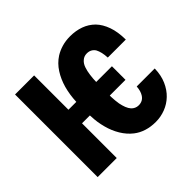

<svg xmlns="http://www.w3.org/2000/svg" viewBox="-135 -699 869 869"><g transform="rotate(-45 300.0 -264.5)"><path d="M445.8 -222.2V-309.1H345.2Q345.2 -319.3 346.2 -330.3Q347.2 -341.3 348.6 -352.1Q351.1 -372.6 357.4 -390.9Q363.8 -409.2 376 -419.4Q381.8 -424.8 389.4 -427.7Q397 -430.7 406.2 -430.7Q420.4 -430.7 430.4 -425Q440.4 -419.4 446.8 -409.2Q452.6 -398.4 456.1 -383.5Q459.5 -368.7 460.4 -350.1H575.7Q575.2 -399.9 562.5 -435.5Q549.8 -471.2 527.8 -494.1Q504.9 -517.1 474.4 -528.1Q443.8 -539.1 407.7 -539.1Q379.4 -539.1 355.2 -532Q331.1 -524.9 311.5 -512.7Q281.2 -493.2 261.2 -461.9Q241.2 -430.7 230.5 -392.6Q225.1 -373 221.9 -352.1Q218.8 -331.1 217.8 -309.1H167.5V-528.8H45.4V0H167.5V-222.2H217.8L218.3 -216.3Q218.8 -196.8 221.7 -177.7Q224.6 -158.7 229.5 -140.6Q238.8 -105 257.3 -74.2Q275.9 -43.5 301.8 -23.4Q322.3 -7.3 349.1 1.2Q376 9.8 408.2 9.8Q440.4 9.8 470.2 -1.7Q500 -13.2 522.9 -35.2Q545.9 -57.1 560.3 -89.8Q574.7 -122.6 575.7 -165H460.4Q459.5 -151.4 456.3 -140.1Q453.1 -128.9 447.8 -120.6Q440.9 -109.4 430.7 -103.8Q420.4 -98.1 406.7 -98.1Q396 -98.1 387.2 -102.3Q378.4 -106.4 372.1 -113.3Q363.8 -122.6 358.4 -136.5Q353 -150.4 349.6 -167.5Q347.7 -178.2 346.7 -189.9Q345.7 -201.7 345.2 -212.9V-222.2Z"/></g></svg>

Font: Roboto Mono SemiBold
Style: Regular
Weight: 600
Monospace: yes
Designer: Google
Version: Version 3.000